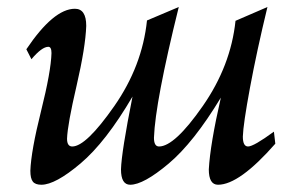

<svg xmlns="http://www.w3.org/2000/svg" viewBox="-20 -503 806 537"><path d="M480 -483.4Q414.1 -217.3 410.6 -117.7Q410.6 -93.3 424.8 -93.3Q468.3 -93.3 546.9 -206.1Q625.5 -318.8 638.7 -444.8L728 -483.4Q698.2 -360.4 679.2 -257.8Q660.2 -155.3 659.2 -121.1Q659.2 -93.3 673.8 -93.3Q689.5 -93.3 746.1 -134.8L750 -101.1Q649.4 13.7 589.8 13.7Q564 13.7 564 -29.3Q567.9 -99.6 597.7 -230Q521.5 -104 451.4 -45.2Q381.3 13.7 344.2 13.7Q318.4 13.7 318.4 -29.3Q319.8 -78.1 350.6 -232.9Q275.9 -105.5 205.3 -45.9Q134.8 13.7 95.7 13.7Q78.6 13.7 71.8 4.9Q64.9 -3.9 64.9 -25.4Q66.9 -80.6 94.7 -191.9Q122.6 -303.2 124 -354.5Q124 -372.1 115.2 -372.1Q97.2 -372.1 67.9 -337.4L53.7 -365.2Q129.9 -478.5 189.5 -478.5Q221.2 -478.5 221.2 -430.7Q219.2 -371.1 194.1 -262.9Q168.9 -154.8 167.5 -115.2Q167.5 -93.3 182.1 -93.3Q220.7 -93.3 299.3 -205.8Q377.9 -318.4 391.1 -445.8Z"/></svg>

Font: Kelvinch
Style: Italic
Weight: 400
Italic angle: -10°
Designer: Paul James Miller
Foundry: High-Logic / Made with FontCreator
Version: Version 3.40;July 22, 2017;FontCreator 11.0.0.2388 64-bit